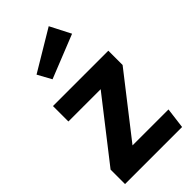

<svg xmlns="http://www.w3.org/2000/svg" viewBox="-255 -893 959 959"><g transform="rotate(-45 224.5 -413.5)"><path d="M304 -827 360 -718 130 -626 90 -699ZM428 -530V-429L179 -110H433L419 0H16V-102L265 -421H37V-530Z"/></g></svg>

Font: FiraGO SemiBold
Style: Regular
Weight: 600
Designer: bBox Type
Foundry: bBox Type GmbH
Version: Version 1.001;PS 001.001;hotconv 1.0.88;makeotf.lib2.5.64775